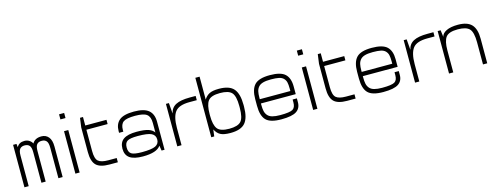

<svg xmlns="http://www.w3.org/2000/svg" viewBox="-21 -1437 5642 2184"><g transform="rotate(-15 2800.0 -345.0)"><path d="M75 0H125V-420L120 -460L115 -500H75ZM120 -460 125 -360Q125 -416 144 -438Q163 -460 200 -460Q237 -460 256 -438Q275 -416 275 -360V0H325V-390L305 -450Q293 -477 268 -493.5Q243 -510 210 -510Q145 -510 120 -460ZM300 -450 325 -360Q325 -416 344 -438Q363 -460 400 -460Q437 -460 456 -438Q475 -416 475 -360V0H525V-360Q525 -435 493.5 -472.5Q462 -510 410 -510Q330 -510 300 -450Z M675 0H725V-500H675ZM670 -640H730V-700H670Z M1175 -50H1075Q993 -50 959 -79Q925 -108 925 -200V-450H1175V-500H925V-600H890L875 -490V-200Q875 -91 920.5 -45.5Q966 0 1075 0H1175Z M1275 -340V-320H1325V-340Q1325 -407 1361.5 -433.5Q1398 -460 1500 -460Q1600 -460 1637.5 -431Q1675 -402 1675 -330V-220L1725 -250V-330Q1725 -420 1672.5 -465Q1620 -510 1500 -510Q1378 -510 1326.5 -466.5Q1275 -423 1275 -340ZM1725 -250H1675V-95L1680 -60L1690 0H1725ZM1470 10Q1633 10 1680 -60L1675 -135Q1675 -84 1630.5 -62Q1586 -40 1470 -40Q1378 -40 1346.5 -60.5Q1315 -81 1315 -135Q1315 -189 1346.5 -209.5Q1378 -230 1470 -230Q1586 -230 1630.5 -208Q1675 -186 1675 -135L1680 -210Q1657 -248 1608.5 -264Q1560 -280 1470 -280Q1365 -280 1315 -245Q1265 -210 1265 -135Q1265 -60 1315 -25Q1365 10 1470 10Z M1875 0H1925V-325L1920 -375L1910 -500H1875ZM1920 -375 1925 -325V-205Q1925 -335 1970 -392.5Q2015 -450 2140 -450H2225V-500H2155Q2047 -500 1990.5 -470.5Q1934 -441 1920 -375Z M2275 0H2310L2320 -80L2325 -125V-700H2275ZM2325 -430V-260Q2325 -368 2359.5 -414Q2394 -460 2500 -460Q2600 -460 2637.5 -419Q2675 -378 2675 -260V-250H2725V-260Q2725 -391 2674.5 -450.5Q2624 -510 2500 -510Q2426 -510 2388 -490.5Q2350 -471 2325 -430ZM2320 -80Q2344 -32 2382.5 -11Q2421 10 2500 10Q2624 10 2674.5 -49.5Q2725 -109 2725 -240V-250H2675V-240Q2675 -122 2637.5 -81Q2600 -40 2500 -40Q2394 -40 2359.5 -86Q2325 -132 2325 -240V-123Z M3100 -510Q2970 -510 2920 -457Q2870 -404 2870 -290V-250H2920V-290Q2920 -337 2926.5 -366Q2933 -395 2952 -417.5Q2971 -440 3007 -450Q3043 -460 3100 -460Q3158 -460 3193 -452.5Q3228 -445 3247.5 -425Q3267 -405 3273.5 -378Q3280 -351 3280 -305V-225H3330V-315Q3330 -414 3279 -462Q3228 -510 3100 -510ZM3100 -40Q3043 -40 3007 -50Q2971 -60 2952 -82.5Q2933 -105 2926.5 -134Q2920 -163 2920 -210V-250H2870V-210Q2870 -93 2919.5 -41.5Q2969 10 3100 10Q3226 10 3278 -24.5Q3330 -59 3330 -130V-175H3280V-140Q3280 -81 3246 -60.5Q3212 -40 3100 -40ZM2900 -225H3330V-275H2900Z M3475 0H3525V-500H3475ZM3470 -640H3530V-700H3470Z M3975 -50H3875Q3793 -50 3759 -79Q3725 -108 3725 -200V-450H3975V-500H3725V-600H3690L3675 -490V-200Q3675 -91 3720.5 -45.5Q3766 0 3875 0H3975Z M4300 -510Q4170 -510 4120 -457Q4070 -404 4070 -290V-250H4120V-290Q4120 -337 4126.5 -366Q4133 -395 4152 -417.5Q4171 -440 4207 -450Q4243 -460 4300 -460Q4358 -460 4393 -452.5Q4428 -445 4447.5 -425Q4467 -405 4473.5 -378Q4480 -351 4480 -305V-225H4530V-315Q4530 -414 4479 -462Q4428 -510 4300 -510ZM4300 -40Q4243 -40 4207 -50Q4171 -60 4152 -82.5Q4133 -105 4126.5 -134Q4120 -163 4120 -210V-250H4070V-210Q4070 -93 4119.5 -41.5Q4169 10 4300 10Q4426 10 4478 -24.5Q4530 -59 4530 -130V-175H4480V-140Q4480 -81 4446 -60.5Q4412 -40 4300 -40ZM4100 -225H4530V-275H4100Z M4675 0H4725V-325L4720 -375L4710 -500H4675ZM4720 -375 4725 -325V-205Q4725 -335 4770 -392.5Q4815 -450 4940 -450H5025V-500H4955Q4847 -500 4790.5 -470.5Q4734 -441 4720 -375Z M5075 0H5125V-381L5120 -420L5110 -500H5075ZM5120 -420 5125 -381V-260Q5125 -368 5159.5 -414Q5194 -460 5300 -460Q5400 -460 5437.5 -419Q5475 -378 5475 -260V0H5525V-290Q5525 -404 5475.5 -457Q5426 -510 5315 -510Q5229 -510 5178.5 -485Q5128 -460 5120 -420Z"/></g></svg>

Font: Millimetre
Style: Light
Weight: 200
Designer: Jérémy Landes
Version: Version 1.0